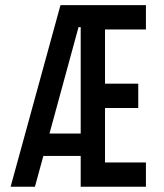

<svg xmlns="http://www.w3.org/2000/svg" viewBox="-20 -713 626 733"><path d="M20.5 0 210.9 -693.4H537.1V-600.6H380.9V-393.6H507.8V-300.8H380.9V-92.8H537.1V0H288.1V-117.7H145.5L113.3 0ZM168.9 -203.1H288.1V-609.4H279.8Z"/></svg>

Font: Cascadia Code NF
Style: Regular
Weight: 400
Monospace: yes
Designer: Aaron Bell
Foundry: Saja Typeworks
Version: Version 2404.023; ttfautohint (v1.8.4)